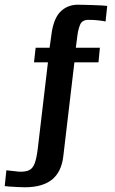

<svg xmlns="http://www.w3.org/2000/svg" viewBox="-106 -649 486 813"><path d="M-1 144Q-14 144 -32 143Q-50 142 -65.5 141Q-81 140 -86 139L-79 72L-25 78Q2 79 17.5 71.5Q33 64 41 42.5Q49 21 54 -20L97 -385H38L45 -447H104L114 -518Q125 -578 154 -603.5Q183 -629 223 -629Q233 -629 251 -628.5Q269 -628 288 -627.5Q307 -627 323.5 -626Q340 -625 348 -624L341 -558Q334 -560 313 -562.5Q292 -565 269 -565Q242 -565 233.5 -545Q225 -525 222 -500L215 -447H317L311 -385H209L162 13Q154 80 113.5 112Q73 144 -1 144Z"/></svg>

Font: Alumni Sans Thin
Style: Bold
Weight: 700
Version: Version 1.018